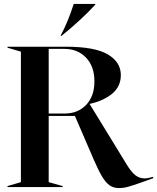

<svg xmlns="http://www.w3.org/2000/svg" viewBox="-20 -949 797 974"><path d="M457 -136 360 -361H227V-25L298 -5V0H18V-5L86 -25V-687L18 -707V-712H315Q461 -712 527 -673Q593 -634 593 -568Q593 -511 550 -474.5Q507 -438 435 -422V-421L620 -119Q647 -74 668 -59Q689 -44 714 -44Q729 -44 757 -52V-45L696 -23Q653 -8 630 -1.5Q607 5 583 5Q556 5 536.5 -8.5Q517 -22 499 -51.5Q481 -81 457 -136ZM308 -373Q375 -373 417 -417Q459 -461 459 -536Q459 -612 416.5 -656.5Q374 -701 306 -701H227V-373ZM354 -929H463V-925Q391 -847 292 -767H287Q325 -838 354 -929Z"/></svg>

Font: Nyght Serif Medium
Style: Regular
Weight: 500
Designer: Maksym Kobuzan
Version: Version 0.410